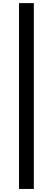

<svg xmlns="http://www.w3.org/2000/svg" viewBox="-20 -982 341 1236"><path d="M197.8 -961.9V234.4H102.5V-961.9Z"/></svg>

Font: Inter Tight Medium
Style: Regular
Weight: 500
Designer: Rasmus Andersson
Foundry: rsms
Version: Version 3.004; ttfautohint (v1.8.4.7-5d5b)